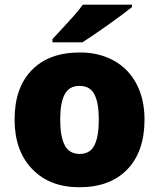

<svg xmlns="http://www.w3.org/2000/svg" viewBox="-20 -786 677 816"><path d="M594.2 -277.8Q594.2 -142.1 521.2 -66.2Q448.2 9.8 316.9 9.8Q190.9 9.8 116.5 -67.9Q42 -145.5 42 -277.8Q42 -413.1 115 -488Q188 -563 319.8 -563Q401.4 -563 463.9 -528.3Q526.4 -493.7 560.3 -429Q594.2 -364.3 594.2 -277.8ZM235.8 -277.8Q235.8 -206.5 254.9 -169.2Q273.9 -131.8 318.8 -131.8Q363.3 -131.8 381.6 -169.2Q399.9 -206.5 399.9 -277.8Q399.9 -348.6 381.3 -384.8Q362.8 -420.9 317.9 -420.9Q273.9 -420.9 254.9 -385Q235.8 -349.1 235.8 -277.8ZM203.1 -606V-620.1Q278.3 -700.7 298.6 -724.1Q318.8 -747.6 332 -766.1H541V-755.9Q502 -724.6 433.6 -676.3Q365.2 -627.9 330.1 -606Z"/></svg>

Font: OpenSansExtrabold
Style: Regular
Weight: 800
Foundry: Ascender Corporation
Version: Version 1.10